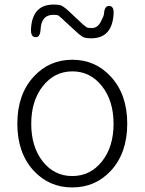

<svg xmlns="http://www.w3.org/2000/svg" viewBox="-20 -809 634 842"><path d="M128 -60Q56 -138 56 -266.5Q56 -395 128 -473Q196 -547 297 -547Q398 -547 466 -473Q538 -395 538 -266.5Q538 -138 466 -60Q398 13 297 13Q196 13 128 -60ZM167.5 -101Q218 -37 297 -37Q376 -37 427 -101Q478 -165 478 -266Q478 -367 427 -431.5Q376 -496 297.5 -496Q219 -496 168 -431.5Q117 -367 117 -266Q117 -165 167.5 -101ZM380 -641Q351 -641 340 -649Q324 -660 310 -674L262 -718Q250 -730 236 -741Q232 -744 214 -744Q161 -744 158 -680Q156 -644 135 -646Q114 -647 116 -683Q122 -789 215 -789Q244 -789 254 -782Q271 -771 285 -757L333 -712Q345 -700 359 -690Q364 -686 382 -686Q408 -686 422 -713.5Q436 -741 436 -748Q438 -784 459 -783Q481 -782 478 -746Q471 -641 380 -641Z"/></svg>

Font: Resource Han Rounded JP Light
Style: Regular
Weight: 300
Designer: Cyano Hao (round all glyphs); Ryoko NISHIZUKA 西塚涼子 (kana, bopomofo & ideographs); Paul D. Hunt (Latin, Greek & Cyrillic)
Foundry: Cyano Hao
Version: 0.990